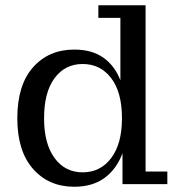

<svg xmlns="http://www.w3.org/2000/svg" viewBox="-20 -702 675 732"><path d="M263 10Q166 10 106 -58Q46 -126 46 -251Q46 -378 106 -445.5Q166 -513 263 -513Q330 -513 373.5 -482.5Q417 -452 439 -396V-634H355V-682H535V-48H618V0H447V-118Q425 -58 379 -24Q333 10 263 10ZM295 -45Q363 -45 404 -99.5Q445 -154 445 -251Q445 -350 404 -404Q363 -458 295 -458Q228 -458 188 -404Q148 -350 148 -251Q148 -154 188 -99.5Q228 -45 295 -45Z"/></svg>

Font: Montagu Slab 144pt
Style: Regular
Weight: 400
Designer: Florian Karsten
Foundry: Florian Karsten
Version: Version 1.000; ttfautohint (v1.8.3)